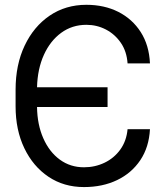

<svg xmlns="http://www.w3.org/2000/svg" viewBox="-20 -757 677 787"><path d="M324.2 9.8Q241.7 9.8 178.7 -32.5Q115.7 -74.7 79.8 -149.4Q43.9 -224.1 43.9 -321.3V-389.6Q43.9 -491.7 81.1 -570.1Q118.2 -648.4 183.6 -692.9Q249 -737.3 334 -737.3Q407.7 -737.3 465.1 -708.3Q522.5 -679.2 556.9 -625.5Q591.3 -571.8 594.7 -497.1H502.9Q499.5 -546.4 475.3 -581.5Q451.2 -616.7 414.1 -636Q377 -655.3 334 -655.3Q275.9 -655.3 231 -622.6Q186 -589.8 159.9 -532.2Q133.8 -474.6 131.8 -399.4H420.9V-318.4H131.8Q132.8 -246.1 157.5 -190.2Q182.1 -134.3 225.1 -102.8Q268.1 -71.3 324.2 -71.3Q369.6 -71.3 408.7 -90.1Q447.8 -108.9 473.1 -144Q498.5 -179.2 502.9 -227.5H594.7Q590.8 -153.8 555.2 -100.6Q519.5 -47.4 460 -18.8Q400.4 9.8 324.2 9.8Z"/></svg>

Font: Inter Display
Style: Regular
Weight: 400
Designer: Rasmus Andersson
Foundry: rsms
Version: Version 4.000;git-37864ae